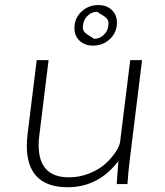

<svg xmlns="http://www.w3.org/2000/svg" viewBox="-20 -744 667 776"><path d="M253.4 12.7Q171.4 12.7 129.9 -29.3Q88.4 -71.3 88.4 -153.8Q88.4 -176.3 91.3 -201.2L128.4 -501H176.3L139.2 -199.2Q136.2 -177.2 136.2 -157.7Q136.2 -27.3 258.3 -27.3Q302.2 -27.3 342 -43.5Q381.8 -59.6 407.2 -83.3Q432.6 -106.9 448.2 -130.9Q463.9 -154.8 465.8 -173.3L506.3 -501H554.2L505.9 -109.9Q497.6 -43.9 495.1 0H451.7L458.5 -93.3Q378.4 12.7 253.4 12.7ZM452.6 -652.8Q452.6 -612.8 424.3 -586.2Q396 -559.6 356.4 -559.6Q322.8 -559.6 301.8 -579.3Q280.8 -599.1 280.8 -630.4Q280.8 -670.4 309.1 -697Q337.4 -723.6 377 -723.6Q410.6 -723.6 431.6 -703.9Q452.6 -684.1 452.6 -652.8ZM373.5 -696.3Q349.1 -696.3 332 -678.2Q314.9 -660.2 314.9 -633.3Q314.9 -621.1 322.8 -613Q330.6 -605 343 -598.1Q355.5 -591.3 359.9 -586.9Q384.3 -586.9 401.4 -605Q418.5 -623 418.5 -649.9Q418.5 -662.1 410.6 -670.2Q402.8 -678.2 390.4 -685.1Q377.9 -691.9 373.5 -696.3Z"/></svg>

Font: Muli
Style: ExtraLightItalic
Weight: 200
Italic angle: -7°
Designer: Vernon Adams
Foundry: newtypography
Version: Version 2.0; ttfautohint (v1.00rc1.2-2d82) -l 8 -r 50 -G 200